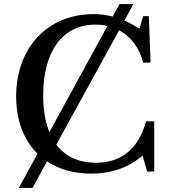

<svg xmlns="http://www.w3.org/2000/svg" viewBox="-20 -850 842 951"><path d="M671 -708C645 -724 620 -738 596 -748L641 -830H572L538 -768C507 -776 476 -780 443 -780C216 -780 60 -614 60 -372C60 -253 98 -155 166 -89L73 81H141L213 -51C272 -11 346 10 432 10C531 10 615 -19 686 -79L709 0H744V-249H703C667 -114 582 -44 455 -44C369 -44 303 -75 259 -134L570 -700C628 -669 671 -613 689 -540H726L717 -770H689ZM194 -378C194 -596 290 -728 452 -728C473 -728 493 -726 512 -721L225 -196C204 -245 194 -306 194 -378Z"/></svg>

Font: Libre Baskerville
Style: Regular
Weight: 400
Designer: Pablo Impallari, Rodrigo Fuenzalida
Foundry: Pablo Impallari, Rodrigo Fuenzalida
Version: Version 1.051;Glyphs 3.2.3 (3260)